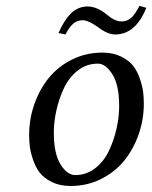

<svg xmlns="http://www.w3.org/2000/svg" viewBox="-20 -616 512 646"><path d="M309.1 -401.9Q271.5 -401.9 241.7 -378.7Q211.9 -355.5 195.1 -319.3Q178.2 -283.2 169.7 -244.6Q161.1 -206.1 161.1 -169.9Q161.1 -98.6 183.8 -62.7Q206.5 -26.9 232.9 -26.9Q270.5 -26.9 300.3 -50Q330.1 -73.2 346.9 -109.4Q363.8 -145.5 372.3 -184.1Q380.9 -222.7 380.9 -258.8Q380.9 -330.1 358.2 -366Q335.4 -401.9 309.1 -401.9ZM217.8 9.8Q181.6 9.8 154.8 -3.4Q127.9 -16.6 113.8 -34.9Q99.6 -53.2 91.1 -78.9Q82.5 -104.5 80.3 -123.3Q78.1 -142.1 78.1 -162.1Q78.1 -215.8 95.7 -265.9Q113.3 -315.9 144.5 -354.2Q175.8 -392.6 222.7 -415.8Q269.5 -439 324.2 -439Q360.4 -439 387.2 -425.8Q414.1 -412.6 428.2 -394.3Q442.4 -376 450.9 -350.3Q459.5 -324.7 461.7 -305.9Q463.9 -287.1 463.9 -267.1Q463.9 -213.4 446.3 -163.3Q428.7 -113.3 397.5 -75Q366.2 -36.6 319.3 -13.4Q272.5 9.8 217.8 9.8ZM389.2 -543.9Q406.7 -543.9 420.2 -554.9Q433.6 -565.9 449.2 -596.2Q451.2 -595.7 460.7 -593Q470.2 -590.3 472.2 -589.8Q436.5 -500 367.2 -500Q341.3 -500 308.1 -525.9Q276.4 -547.9 258.8 -547.9Q239.7 -547.9 226.6 -536.6Q213.4 -525.4 200.2 -500Q196.3 -501 176.8 -504.9Q196.8 -550.3 220.2 -572.3Q243.7 -594.2 274.9 -594.2Q306.6 -594.2 340.8 -565.9Q366.2 -543.9 389.2 -543.9Z"/></svg>

Font: Common Serif
Style: Italic
Weight: 400
Italic angle: -12°
Designer: Philipp H. Poll, Khaled Hosny
Foundry: Stefan Peev, Context Ltd.
Version: Version 1.026